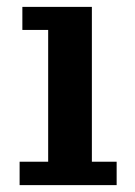

<svg xmlns="http://www.w3.org/2000/svg" viewBox="-20 -538 391 558"><path d="M37 0V-68H120V-451H45V-518H247V-68H319V0Z"/></svg>

Font: Montagu Slab 16pt Medium
Style: Regular
Weight: 500
Designer: Florian Karsten
Foundry: Florian Karsten
Version: Version 1.000; ttfautohint (v1.8.3)